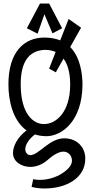

<svg xmlns="http://www.w3.org/2000/svg" viewBox="-20 -763 518 1094"><path d="M442 -605 371 -655 323 -533C298 -543 268 -549 233 -549C117 -549 28 -467 28 -282C28 -189 53 -76 131 -20C81 18 54 68 54 109C54 161 107 188 152 188C186 188 221 175 252 148C289 115 319 101 342 101C370 101 390 125 390 152C390 178 369 206 317 235C317 235 269 262 207 262C195 262 182 261 169 258L160 302C184 308 209 311 233 311C359 311 466 251 466 141C466 130 465 120 462 109C447 53 399 25 347 25C260 25 202 121 152 121C140 121 124 109 124 87C124 61 146 28 179 3C198 9 220 13 244 13C331 13 448 -71 450 -279C450 -345 437 -437 380 -495ZM380 -280C379 -120 297 -56 231 -56C169 -56 98 -114 98 -283C98 -406 141 -475 236 -479C260 -479 280 -474 297 -467L260 -372L298 -351L342 -429C375 -385 380 -321 380 -280ZM334 -602 260 -743H208L133 -602L194 -571L245 -715H219L279 -573Z"/></svg>

Font: Englebert
Style: Regular
Weight: 400
Designer: Astigmatic (AOETI)
Foundry: Astigmatic (AOETI)
Version: Version 1.000